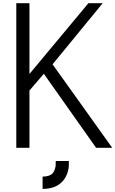

<svg xmlns="http://www.w3.org/2000/svg" viewBox="-20 -937 731 1217"><path d="M382.8 205.1Q339.2 260.4 250 260.4V182.3Q296.2 182.3 315.1 159.5Q323.6 149.1 327.8 135.4Q332 121.7 332.7 112Q333.3 102.2 333.3 83.3H416.7Q416.7 108.1 415.7 122.7Q414.7 137.4 406.6 161.1Q398.4 184.9 382.8 205.1ZM166.7 0H83.3V-916.7H166.7V-468.1L540.4 -916.7H630.9L313.2 -529.3L691.4 0H589.2L257.8 -469.4L166.7 -363.3Z"/></svg>

Font: Monoid
Style: Regular
Weight: 400
Width: 4
Monospace: yes
Designer: Andreas Larsen (@larsenwork)
Version: Version 0.61